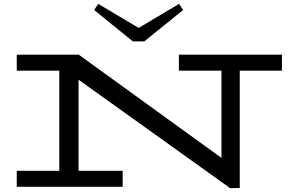

<svg xmlns="http://www.w3.org/2000/svg" viewBox="-20 -970 1495 997"><path d="M1444 -603H1225V6L1175 7L388 -556V-83H617V0H67V-83H288V-603H67V-686H389L1130 -150V-603H909V-686H1444ZM931 -918 729 -755H670L469 -918L490 -950L700 -825L910 -950Z"/></svg>

Font: BioRhyme Expanded
Style: Regular
Weight: 400
Width: 7
Designer: Aoife Mooney
Foundry: Aoife Mooney Type
Version: Version 1.000